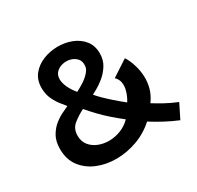

<svg xmlns="http://www.w3.org/2000/svg" viewBox="-129 -722 905 881"><g transform="rotate(-30 323.5 -281.5)"><path d="M592.7 2.3Q556 -13 523.7 -30.2Q491.3 -47.3 457.3 -68.7Q414.7 -30 360.7 -10.5Q306.7 9 251.8 9.2Q197 9.3 151 -9.7Q105 -28.7 76.7 -66Q48.3 -103.3 48.3 -159Q48.3 -200 64.5 -227.7Q80.7 -255.3 103.3 -272.7Q126 -290 146.7 -299.3Q167.3 -308.7 176.3 -313.3Q171 -321 156 -338.7Q141 -356.3 128 -383Q115 -409.7 115 -444Q115 -486 137.5 -514Q160 -542 195.3 -556.5Q230.7 -571 270.7 -571.7Q310.7 -572.3 346 -558.8Q381.3 -545.3 403.8 -517.7Q426.3 -490 426.3 -448Q426.3 -413 409.3 -386.3Q392.3 -359.7 369.2 -341Q346 -322.3 327 -312.2Q308 -302 304 -300Q311.3 -290.3 328.5 -273Q345.7 -255.7 370 -234.2Q394.3 -212.7 422.3 -190.3Q428 -198.7 435 -213.7Q442 -228.7 446 -246.7Q450 -264.7 446.8 -282.7Q443.7 -300.7 428.7 -315.3L514.3 -371.3Q519 -365.7 526.8 -349.2Q534.7 -332.7 541.3 -308.8Q548 -285 549.5 -255.8Q551 -226.7 543 -195.7Q535 -164.7 512.7 -134Q538 -118.3 564.7 -103.5Q591.3 -88.7 630 -72.7ZM378 -126.3Q350.3 -148 324.3 -170.7Q298.3 -193.3 275 -217.7Q251.7 -242 231.3 -265.7Q200 -250 174.3 -229.3Q148.7 -208.7 148.7 -171.3Q148.7 -141.3 165 -120.8Q181.3 -100.3 207.5 -89.7Q233.7 -79 264.5 -79.3Q295.3 -79.7 325.2 -91.3Q355 -103 378 -126.3ZM248 -347Q256 -351 267 -357.2Q278 -363.3 290.2 -371.3Q302.3 -379.3 313 -389.2Q323.7 -399 331 -409.8Q338.3 -420.7 339 -433Q341 -456.7 328.2 -471Q315.3 -485.3 295.2 -490.7Q275 -496 254.5 -491.3Q234 -486.7 220.2 -472.7Q206.3 -458.7 207 -434.3Q207.7 -416 218 -393.3Q228.3 -370.7 248 -347Z"/></g></svg>

Font: Darker Grotesque Light
Style: Regular
Weight: 300
Designer: Gabriel Lam
Foundry: TypeRant
Version: Version 1.000;gftools[0.9.28]